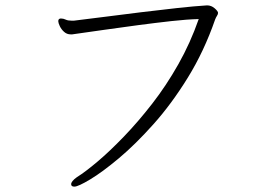

<svg xmlns="http://www.w3.org/2000/svg" viewBox="-20 -676 1040 715"><path d="M255 -599Q306 -605 371 -613.5Q436 -622 506 -630.5Q576 -639 639.5 -646Q703 -653 751 -656Q767 -656 779.5 -645Q792 -634 792 -628Q792 -623 788 -617Q784 -611 781 -603Q740 -485 679.5 -387Q619 -289 551.5 -213.5Q484 -138 422.5 -86.5Q361 -35 316 -8Q271 19 257 19Q245 19 245 10Q245 -1 266 -16Q298 -36 343.5 -74.5Q389 -113 441.5 -167.5Q494 -222 546.5 -289.5Q599 -357 644 -436.5Q689 -516 720 -605Q677 -604 618.5 -597.5Q560 -591 495.5 -582.5Q431 -574 368.5 -565Q306 -556 256 -549Q252 -548 249 -548Q246 -548 243 -548Q229 -548 218.5 -557.5Q208 -567 202.5 -579Q197 -591 197 -597Q197 -606 205 -607H208Q216 -607 224.5 -603Q233 -599 247 -599Z"/></svg>

Font: Moon Stars Kai T Light
Style: Regular
Weight: 300
Designer: GuiWonder
Version: Version 1.101